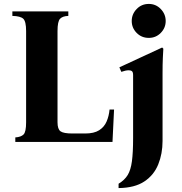

<svg xmlns="http://www.w3.org/2000/svg" viewBox="-20 -723 927 978"><path d="M58 0V-23Q87 -25 100 -38Q113 -51 113 -100V-565Q113 -614 98.5 -627.5Q84 -641 43 -642V-665H328V-642Q299 -641 286 -627.5Q273 -614 273 -565V-100Q273 -65 288.5 -54Q304 -43 349 -43H414Q459 -43 485 -59.5Q511 -76 523 -104Q535 -132 538 -165H561L553 0ZM806 -481 812 -475Q811 -460 809.5 -428.5Q808 -397 808 -349V-5Q808 60 786 114.5Q764 169 715 201.5Q666 234 584 235V213Q615 194 630.5 168.5Q646 143 652 98.5Q658 54 658 -20V-340Q658 -355 652.5 -360Q647 -365 636 -365Q628 -365 618.5 -363Q609 -361 598 -357L588 -380ZM738 -530Q701 -530 676 -555.5Q651 -581 651 -616Q651 -651 676 -677Q701 -703 738 -703Q774 -703 799 -677Q824 -651 824 -616Q824 -581 799 -555.5Q774 -530 738 -530Z"/></svg>

Font: Bona Nova
Style: Bold
Weight: 700
Designer: Mateusz Machalski
Foundry: Capitalics
Version: Version 4.001; ttfautohint (v1.8.3)